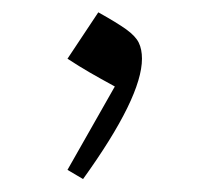

<svg xmlns="http://www.w3.org/2000/svg" viewBox="-20 -757 335 307"><path d="M112.8 -470.7 87.9 -485.4 163.6 -618.7Q138.7 -632.3 123 -641.4Q107.4 -650.4 87.9 -663.1L137.2 -737.3Q167 -720.7 181.9 -710Q196.8 -699.2 201.9 -688.7Q207 -678.2 207 -663.1Q207 -601.6 112.8 -470.7Z"/></svg>

Font: Pinar DS1-Light
Style: Regular
Weight: 300
Designer: Amin Abedi
Version: Version 2.000